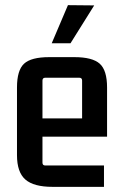

<svg xmlns="http://www.w3.org/2000/svg" viewBox="-20 -720 476 746"><path d="M181 -552 244 -700 346 -699 254 -552ZM384 6H184Q111 6 78.5 -22.5Q46 -51 46 -117V-380Q46 -447 73.5 -472.5Q101 -498 171 -498H269Q339 -498 367.5 -472.5Q396 -447 396 -380V-189H145V-88Q145 -77 156 -77H384ZM156 -418Q145 -418 145 -407V-260H299V-407Q299 -418 288 -418Z"/></svg>

Font: Gemunu Libre SemiBold
Style: Regular
Weight: 600
Designer: Puspanada Ekanayake, Sola Matas, Pathum Egodawatta, Kosala Senevirathne
Foundry: mooniak
Version: Version 1.100